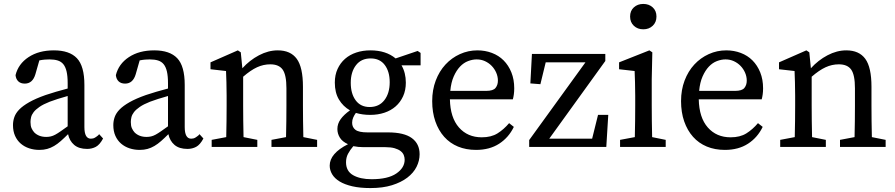

<svg xmlns="http://www.w3.org/2000/svg" viewBox="-20 -747 4552 976"><path d="M324 -259Q298 -252 273.5 -244Q249 -236 233 -230Q200 -217 180.5 -203.5Q161 -190 151 -177Q141 -164 138 -151Q135 -138 135 -127Q135 -107 140.5 -95Q146 -83 154 -74Q177 -51 215 -51Q227 -51 238 -53.5Q249 -56 261 -62.5Q273 -69 288 -79.5Q303 -90 324 -105ZM504 -43Q487 -11 467 -0.5Q447 10 423 10Q381 10 357 -10.5Q333 -31 326 -65Q306 -45 289 -30Q272 -15 255 -5Q238 5 220 10Q202 15 180 15Q153 15 128.5 7Q104 -1 85.5 -17Q67 -33 56.5 -56.5Q46 -80 46 -111Q46 -132 53 -152Q60 -172 78 -190.5Q96 -209 128.5 -227.5Q161 -246 212 -264Q235 -272 264.5 -280.5Q294 -289 324 -297V-324Q324 -360 318.5 -383.5Q313 -407 302 -420.5Q291 -434 273.5 -439.5Q256 -445 231 -445Q220 -445 207.5 -444Q195 -443 180 -440L160 -370Q146 -322 106 -322Q85 -322 73 -333.5Q61 -345 59 -365Q73 -422 125 -456.5Q177 -491 254 -491Q333 -491 371 -451Q409 -411 409 -315V-101Q409 -42 442 -42Q454 -42 463 -47.5Q472 -53 479 -59L484 -65Z M834 -259Q808 -252 783.5 -244Q759 -236 743 -230Q710 -217 690.5 -203.5Q671 -190 661 -177Q651 -164 648 -151Q645 -138 645 -127Q645 -107 650.5 -95Q656 -83 664 -74Q687 -51 725 -51Q737 -51 748 -53.5Q759 -56 771 -62.5Q783 -69 798 -79.5Q813 -90 834 -105ZM1014 -43Q997 -11 977 -0.5Q957 10 933 10Q891 10 867 -10.5Q843 -31 836 -65Q816 -45 799 -30Q782 -15 765 -5Q748 5 730 10Q712 15 690 15Q663 15 638.5 7Q614 -1 595.5 -17Q577 -33 566.5 -56.5Q556 -80 556 -111Q556 -132 563 -152Q570 -172 588 -190.5Q606 -209 638.5 -227.5Q671 -246 722 -264Q745 -272 774.5 -280.5Q804 -289 834 -297V-324Q834 -360 828.5 -383.5Q823 -407 812 -420.5Q801 -434 783.5 -439.5Q766 -445 741 -445Q730 -445 717.5 -444Q705 -443 690 -440L670 -370Q656 -322 616 -322Q595 -322 583 -333.5Q571 -345 569 -365Q583 -422 635 -456.5Q687 -491 764 -491Q843 -491 881 -451Q919 -411 919 -315V-101Q919 -42 952 -42Q964 -42 973 -47.5Q982 -53 989 -59L994 -65Z M1592 -36V0H1360V-36L1434 -50Q1435 -87 1435.5 -131Q1436 -175 1436 -210V-298Q1436 -366 1417 -393Q1398 -420 1354 -420Q1319 -420 1286.5 -405Q1254 -390 1216 -357V-210Q1216 -177 1216.5 -132.5Q1217 -88 1218 -50L1288 -36V0H1056V-36L1130 -50Q1131 -88 1131.5 -132Q1132 -176 1132 -210V-261Q1132 -302 1131 -329Q1130 -356 1129 -386L1050 -395V-430L1189 -491L1204 -481L1212 -400Q1249 -441 1296.5 -466Q1344 -491 1392 -491Q1457 -491 1488.5 -448Q1520 -405 1520 -306V-210Q1520 -175 1520.5 -131.5Q1521 -88 1522 -50Z M1859 -203Q1907 -203 1934 -238Q1961 -273 1961 -329Q1961 -383 1936 -416.5Q1911 -450 1864 -450Q1816 -450 1789.5 -415.5Q1763 -381 1763 -326Q1763 -271 1788 -237Q1813 -203 1859 -203ZM1827 1Q1801 1 1776 -4Q1759 16 1749 35Q1739 54 1739 78Q1739 123 1775 143.5Q1811 164 1869 164Q1952 164 1994.5 135Q2037 106 2037 65Q2037 53 2032.5 41.5Q2028 30 2016.5 21Q2005 12 1986 6.5Q1967 1 1938 1ZM2118 -415H2021Q2043 -377 2043 -327Q2043 -288 2029 -257.5Q2015 -227 1991 -206Q1967 -185 1934 -174Q1901 -163 1862 -163Q1842 -163 1824 -165.5Q1806 -168 1789 -173Q1781 -162 1775.5 -149.5Q1770 -137 1770 -123Q1770 -100 1787 -87Q1804 -74 1848 -74H1952Q2034 -74 2073.5 -45Q2113 -16 2113 37Q2113 70 2097.5 101Q2082 132 2050.5 156Q2019 180 1972.5 194.5Q1926 209 1863 209Q1810 209 1771 200Q1732 191 1706.5 175.5Q1681 160 1668.5 139Q1656 118 1656 95Q1656 33 1749 -14Q1720 -27 1707.5 -47.5Q1695 -68 1695 -91Q1695 -118 1711.5 -141Q1728 -164 1759 -186Q1724 -206 1703 -241Q1682 -276 1682 -327Q1682 -366 1696 -396.5Q1710 -427 1734 -448Q1758 -469 1791 -480Q1824 -491 1863 -491Q1942 -491 1991 -450L2103 -488L2118 -478Z M2451 -285Q2487 -285 2499 -300Q2511 -315 2511 -337Q2511 -358 2502.5 -377.5Q2494 -397 2479.5 -412Q2465 -427 2445.5 -436Q2426 -445 2403 -445Q2382 -445 2359.5 -436.5Q2337 -428 2318.5 -408.5Q2300 -389 2286.5 -358.5Q2273 -328 2269 -285ZM2267 -242Q2269 -149 2313 -99Q2357 -49 2429 -49Q2477 -49 2509 -69Q2541 -89 2568 -121L2592 -102Q2566 -48 2517.5 -16.5Q2469 15 2400 15Q2349 15 2308 -2Q2267 -19 2238 -51.5Q2209 -84 2193 -130Q2177 -176 2177 -233Q2177 -290 2195 -337.5Q2213 -385 2244.5 -419Q2276 -453 2318 -472Q2360 -491 2407 -491Q2446 -491 2480.5 -478Q2515 -465 2540 -440Q2565 -415 2579.5 -379Q2594 -343 2594 -298Q2594 -281 2592 -267Q2590 -253 2587 -242Z M3072 -163 3062 0H2670V-35L2956 -430H2754L2727 -319L2676 -323L2684 -473H3057V-437L2772 -42H2990L3020 -163Z M3250 -598Q3221 -598 3202 -616Q3183 -634 3183 -663Q3183 -692 3202 -709.5Q3221 -727 3250 -727Q3279 -727 3298 -709.5Q3317 -692 3317 -663Q3317 -634 3298 -616Q3279 -598 3250 -598ZM3364 -36V0H3132V-36L3207 -50Q3208 -88 3208.5 -132.5Q3209 -177 3209 -210V-260Q3209 -301 3208 -328.5Q3207 -356 3206 -386L3127 -395V-430L3281 -491L3296 -481L3293 -345V-210Q3293 -177 3293.5 -132.5Q3294 -88 3295 -50Z M3716 -285Q3752 -285 3764 -300Q3776 -315 3776 -337Q3776 -358 3767.5 -377.5Q3759 -397 3744.5 -412Q3730 -427 3710.5 -436Q3691 -445 3668 -445Q3647 -445 3624.5 -436.5Q3602 -428 3583.5 -408.5Q3565 -389 3551.5 -358.5Q3538 -328 3534 -285ZM3532 -242Q3534 -149 3578 -99Q3622 -49 3694 -49Q3742 -49 3774 -69Q3806 -89 3833 -121L3857 -102Q3831 -48 3782.5 -16.5Q3734 15 3665 15Q3614 15 3573 -2Q3532 -19 3503 -51.5Q3474 -84 3458 -130Q3442 -176 3442 -233Q3442 -290 3460 -337.5Q3478 -385 3509.5 -419Q3541 -453 3583 -472Q3625 -491 3672 -491Q3711 -491 3745.5 -478Q3780 -465 3805 -440Q3830 -415 3844.5 -379Q3859 -343 3859 -298Q3859 -281 3857 -267Q3855 -253 3852 -242Z M4482 -36V0H4250V-36L4324 -50Q4325 -87 4325.5 -131Q4326 -175 4326 -210V-298Q4326 -366 4307 -393Q4288 -420 4244 -420Q4209 -420 4176.5 -405Q4144 -390 4106 -357V-210Q4106 -177 4106.5 -132.5Q4107 -88 4108 -50L4178 -36V0H3946V-36L4020 -50Q4021 -88 4021.5 -132Q4022 -176 4022 -210V-261Q4022 -302 4021 -329Q4020 -356 4019 -386L3940 -395V-430L4079 -491L4094 -481L4102 -400Q4139 -441 4186.5 -466Q4234 -491 4282 -491Q4347 -491 4378.5 -448Q4410 -405 4410 -306V-210Q4410 -175 4410.5 -131.5Q4411 -88 4412 -50Z"/></svg>

Font: SourceSerifPro
Style: Book
Weight: 400
Designer: Frank Grießhammer
Foundry: Adobe Systems Incorporated
Version: Version 1.014;PS Version 1.0;hotconv 1.0.73;makeotf.lib2.5.5